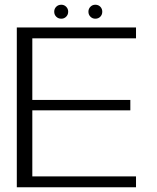

<svg xmlns="http://www.w3.org/2000/svg" viewBox="-20 -791 664 811"><path d="M51 0H554.5V-46H116.5V-325H530.5V-369H116.5V-629H554.5V-675H51ZM239 -712Q251 -712 259.5 -720.5Q268 -729 268 -741.5Q268 -754 259.5 -762.5Q251 -771 239 -771Q226 -771 217.5 -762.5Q209 -754 209 -741.5Q209 -729 217.5 -720.5Q226 -712 239 -712ZM382.5 -712Q395.5 -712 403.8 -720.5Q412 -729 412 -741.5Q412 -754 403.8 -762.5Q395.5 -771 382.5 -771Q370.5 -771 362 -762.5Q353.5 -754 353.5 -741.5Q353.5 -729 362 -720.5Q370.5 -712 382.5 -712Z"/></svg>

Font: Anybody SemiExpanded Light
Style: Regular
Weight: 300
Width: 6
Version: Version 1.113;gftools[0.9.25]